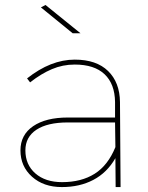

<svg xmlns="http://www.w3.org/2000/svg" viewBox="-20 -759 602 779"><path d="M448.2 -117.2Q414.1 -58.1 358.6 -29.1Q303.2 0 231 0Q156.7 0 109.9 -42Q63 -84 63 -148.9Q63 -211.9 114.5 -247.1Q166 -282.2 254.9 -282.2H446.8V-345.2Q445.8 -418.5 404.3 -457.8Q362.8 -497.1 283.2 -497.1Q234.4 -497.1 190.7 -478.5Q147 -460 102.1 -424.8L89.8 -440.9Q186 -517.1 283.2 -517.1Q371.1 -517.1 418.5 -470.9Q465.8 -424.8 466.8 -345.2L469.2 0H449.2ZM448.2 -162.1 446.8 -262.2H254.9Q172.9 -262.2 127.9 -232.7Q83 -203.1 83 -148.9Q83 -90.8 123.5 -55.4Q164.1 -20 231.9 -20Q310.1 -20 364 -54Q418 -87.9 448.2 -162.1ZM274.9 -624 146 -729 164.6 -738.8 306.6 -624Z"/></svg>

Font: Montserrat
Style: Thin
Weight: 250
Designer: Julieta Ulanovsky
Foundry: Julieta Ulanovsky
Version: Version 1.000;PS 002.000;hotconv 1.0.70;makeotf.lib2.5.58329